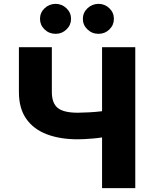

<svg xmlns="http://www.w3.org/2000/svg" viewBox="-20 -971 759 991"><path d="M77.6 -727.5H247.6V-496.1Q247.6 -438.5 278.1 -413.8Q308.6 -389.2 381.3 -389.2Q400.9 -389.2 438.7 -391.1Q476.6 -393.1 506.8 -397V-727.5H678.2V0H506.8V-261.7Q485.8 -258.3 460.7 -256.1Q435.5 -253.9 414.1 -252.9Q392.6 -252 381.3 -252Q289.6 -252 221.2 -278.1Q152.8 -304.2 115.2 -358.2Q77.6 -412.1 77.6 -496.1ZM267.1 -796.4Q233.4 -796.4 210 -819.1Q186.5 -841.8 186.5 -873.5Q186.5 -905.8 210 -928.2Q233.4 -950.7 267.1 -951.2Q299.8 -950.7 323.2 -928.2Q346.7 -905.8 346.7 -873.5Q346.7 -841.8 323.2 -819.1Q299.8 -796.4 267.1 -796.4ZM488.8 -796.4Q455.1 -796.4 431.4 -819.1Q407.7 -841.8 407.7 -873.5Q407.7 -905.8 431.4 -928.2Q455.1 -950.7 488.8 -951.2Q521.5 -950.7 544.7 -928.2Q567.9 -905.8 567.9 -873.5Q567.9 -841.8 544.7 -819.1Q521.5 -796.4 488.8 -796.4Z"/></svg>

Font: Inter Tight ExtraBold
Style: Regular
Weight: 800
Designer: Rasmus Andersson
Foundry: rsms
Version: Version 3.004; ttfautohint (v1.8.4.7-5d5b)